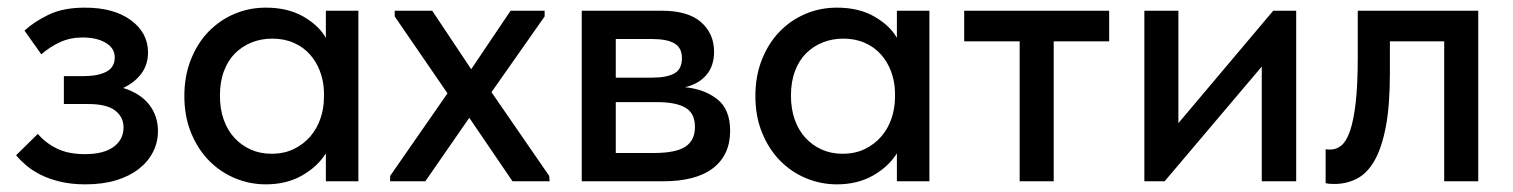

<svg xmlns="http://www.w3.org/2000/svg" viewBox="-20 -474 3955 502"><path d="M203 8Q167 8 137.5 1Q108 -6 85.5 -17.5Q63 -29 47.5 -42.5Q32 -56 22 -68L79 -124Q98 -101 128 -86Q158 -71 202 -71Q251 -71 277 -90Q303 -109 303 -141Q303 -168 281 -185Q259 -202 211 -202H147V-275H199Q236 -275 258 -286.5Q280 -298 280 -324Q280 -348 256.5 -362Q233 -376 196 -376Q164 -376 137.5 -364Q111 -352 88 -332L44 -394Q69 -417 107 -435.5Q145 -454 202 -454Q278 -454 322.5 -421Q367 -388 367 -337Q367 -305 349.5 -281.5Q332 -258 302 -244Q347 -230 370 -200.5Q393 -171 393 -131Q393 -102 380 -76.5Q367 -51 342.5 -32Q318 -13 283 -2.5Q248 8 203 8Z M675 8Q633 8 594.5 -8Q556 -24 526.5 -54Q497 -84 479.5 -127Q462 -170 462 -223Q462 -275 479 -318Q496 -361 525 -391Q554 -421 592.5 -437.5Q631 -454 675 -454Q733 -454 773.5 -430.5Q814 -407 832 -375V-446H917V0H832V-73Q810 -38 769.5 -15Q729 8 675 8ZM690 -72Q723 -72 748.5 -84.5Q774 -97 791.5 -117.5Q809 -138 818 -164.5Q827 -191 827 -220V-235Q826 -263 816.5 -288Q807 -313 790 -332Q773 -351 748 -362Q723 -373 692 -373Q663 -373 638 -363Q613 -353 594.5 -334.5Q576 -316 565.5 -288Q555 -260 555 -224Q555 -189 565 -161Q575 -133 593 -113.5Q611 -94 635.5 -83Q660 -72 690 -72Z M1000 -14 1150 -230 1012 -431V-446H1110L1212 -293L1315 -446H1404V-431L1265 -233L1416 -14L1417 0H1320L1207 -166L1092 0H1000Z M1501 -446H1710Q1779 -446 1813 -416Q1847 -386 1847 -339Q1847 -301 1826.5 -277.5Q1806 -254 1771 -246Q1822 -241 1855.5 -214.5Q1889 -188 1889 -132Q1889 -69 1844.5 -34.5Q1800 0 1713 0H1501ZM1590 -207V-74H1690Q1747 -74 1772 -90.5Q1797 -107 1797 -142Q1797 -178 1772 -192.5Q1747 -207 1698 -207ZM1590 -372V-271H1685Q1723 -271 1743 -282Q1763 -293 1763 -322Q1763 -349 1743.5 -360.5Q1724 -372 1684 -372Z M2168 8Q2126 8 2087.5 -8Q2049 -24 2019.5 -54Q1990 -84 1972.5 -127Q1955 -170 1955 -223Q1955 -275 1972 -318Q1989 -361 2018 -391Q2047 -421 2085.5 -437.5Q2124 -454 2168 -454Q2226 -454 2266.5 -430.5Q2307 -407 2325 -375V-446H2410V0H2325V-73Q2303 -38 2262.5 -15Q2222 8 2168 8ZM2183 -72Q2216 -72 2241.5 -84.5Q2267 -97 2284.5 -117.5Q2302 -138 2311 -164.5Q2320 -191 2320 -220V-235Q2319 -263 2309.5 -288Q2300 -313 2283 -332Q2266 -351 2241 -362Q2216 -373 2185 -373Q2156 -373 2131 -363Q2106 -353 2087.5 -334.5Q2069 -316 2058.5 -288Q2048 -260 2048 -224Q2048 -189 2058 -161Q2068 -133 2086 -113.5Q2104 -94 2128.5 -83Q2153 -72 2183 -72Z M2646 -366H2501V-446H2880V-366H2735V0H2646Z M2972 -446H3061V-152L3309 -446H3369V0H3279V-300L3025 0H2972Z M3469 7Q3460 7 3455 6.5Q3450 6 3446 5V-84Q3450 -83 3453.5 -83Q3457 -83 3459 -83Q3474 -83 3487 -93.5Q3500 -104 3509.5 -131Q3519 -158 3524.5 -205Q3530 -252 3530 -326V-446H3845V0H3756V-366H3614V-283Q3614 -199 3603.5 -143.5Q3593 -88 3574 -54.5Q3555 -21 3528 -7Q3501 7 3469 7Z"/></svg>

Font: Tilda Sans Medium
Style: Regular
Weight: 500
Designer: ParaType Ltd
Foundry: ParaType Ltd
Version: Version 1.009